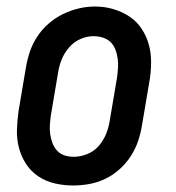

<svg xmlns="http://www.w3.org/2000/svg" viewBox="-20 -561 540 589"><path d="M204 8Q175 8 147.5 1.5Q120 -5 97.5 -20Q75 -35 60 -58Q45 -81 38 -108Q31 -135 32 -164Q33 -193 37 -221L59 -351Q63 -376 71 -400.5Q79 -425 93.5 -447.5Q108 -470 128.5 -488Q149 -506 172.5 -517.5Q196 -529 221 -535Q246 -541 272 -541Q301 -541 328 -533Q355 -525 377.5 -510Q400 -495 415 -472Q430 -449 437 -422.5Q444 -396 443.5 -366.5Q443 -337 438 -309L416 -179Q412 -154 404 -129.5Q396 -105 381.5 -82.5Q367 -60 347 -42Q327 -24 303 -12.5Q279 -1 254 3.5Q229 8 204 8ZM206 -80Q227 -80 248 -88.5Q269 -97 283.5 -114Q298 -131 306 -151.5Q314 -172 317 -193L339 -323Q341 -338 342 -352.5Q343 -367 341 -381.5Q339 -396 334 -409Q329 -422 319.5 -431.5Q310 -441 296 -445.5Q282 -450 267 -450Q246 -450 226 -441Q206 -432 191.5 -415Q177 -398 169 -378Q161 -358 158 -337L136 -207Q134 -192 133 -177.5Q132 -163 134 -149Q136 -135 141 -122Q146 -109 155 -99Q164 -89 177.5 -84.5Q191 -80 206 -80Z"/></svg>

Font: Iosevka Slab Semibold Oblique
Style: Regular
Weight: 600
Italic angle: -9°
Monospace: yes
Designer: Belleve Invis
Foundry: Belleve Invis
Version: Version 11.1.1; ttfautohint (v1.8.3)